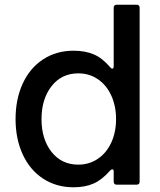

<svg xmlns="http://www.w3.org/2000/svg" viewBox="-20 -783 679 814"><path d="M46 -278Q46 -363 76.5 -429Q107 -495 163 -531.5Q219 -568 292 -568Q341 -568 377.5 -552.5Q414 -537 447 -498Q452 -492 456 -492Q462 -492 462 -503V-750Q462 -763 475 -763H559Q572 -763 572 -750V-13Q572 0 559 0H475Q462 0 462 -13V-56Q462 -65 456 -65Q452 -65 447 -60Q413 -21 377 -5Q341 11 292 11Q219 11 163 -25.5Q107 -62 76.5 -128Q46 -194 46 -278ZM472 -278Q472 -334 451.5 -378.5Q431 -423 394.5 -447.5Q358 -472 312 -472Q241 -472 198.5 -417.5Q156 -363 156 -278Q156 -193 198.5 -139Q241 -85 312 -85Q358 -85 394.5 -109.5Q431 -134 451.5 -178Q472 -222 472 -278Z"/></svg>

Font: Open Sauce Two Medium
Style: Regular
Weight: 500
Designer: Alfredo Marco Pradil
Foundry: Creative Sauce Fz LLC
Version: Version 1.477